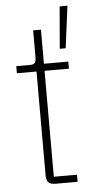

<svg xmlns="http://www.w3.org/2000/svg" viewBox="-53 -776 396 809"><g transform="rotate(-5 144.5 -371.5)"><path d="M149 0Q128 0 119 -9Q110 -18 110 -39V-478H27V-508H86Q101 -508 106 -515.5Q111 -523 111 -538V-652H144V-508H247V-478H144V-30H242V0ZM241 -565H216L231 -743H264Z"/></g></svg>

Font: IBM Plex Sans Cond ExtLt
Style: Regular
Weight: 200
Width: 3
Designer: Mike Abbink, Paul van der Laan, Pieter van Rosmalen
Foundry: Bold Monday
Version: Version 1.3